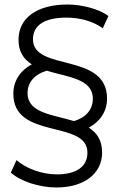

<svg xmlns="http://www.w3.org/2000/svg" viewBox="-20 -725 530 850"><path d="M454 -288C454 -496 126 -406 126 -551C126 -614 178 -647 274 -647C333 -647 390 -632 435 -600L460 -654C418 -686 341 -705 279 -705C143 -705 62 -645 62 -549C62 -494 86 -462 121 -440C73 -415 39 -370 39 -310C39 -104 367 -197 367 -49C367 14 316 47 232 47C162 47 93 19 53 -16L28 39C69 77 153 105 230 105C351 105 432 45 432 -50C432 -105 408 -138 373 -160C421 -185 454 -231 454 -288ZM307 -189C213 -218 102 -224 102 -313C102 -364 138 -398 187 -412C280 -383 391 -377 391 -288C391 -236 355 -202 307 -189Z"/></svg>

Font: Talent
Style: Regular
Weight: 400
Designer: Mike Powis
Version: Version 1.001;hotconv 1.0.109;makeotfexe 2.5.65596